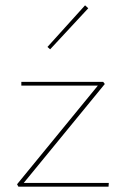

<svg xmlns="http://www.w3.org/2000/svg" viewBox="-20 -700 462 720"><path d="M388 -14 387 0H49L44 -9L347 -379H60V-393H367L373 -385L69 -14ZM158 -524 299 -680 311 -669 168 -515Z"/></svg>

Font: Ysabeau Thin
Style: Regular
Weight: 200
Designer: Christian Thalmann (Catharsis Fonts)
Version: Version 0.003